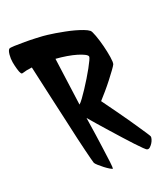

<svg xmlns="http://www.w3.org/2000/svg" viewBox="-194 -824 791 908"><g transform="rotate(-30 201.5 -370.5)"><path d="M383.8 -620.1Q388.7 -614.3 393.6 -586.9Q398.4 -559.6 400.9 -527.3Q403.3 -495.1 402.8 -466.8Q402.3 -438.5 397.5 -429.7Q393.6 -423.8 377.9 -408.7Q362.3 -393.6 341.8 -375Q321.3 -356.4 299.3 -338.4Q277.3 -320.3 260.7 -307.6Q268.6 -292 280.3 -267.1Q292 -242.2 305.7 -214.4Q319.3 -186.5 332.5 -157.2Q345.7 -127.9 356.4 -104Q367.2 -80.1 374 -64Q380.9 -47.9 380.9 -44.9Q380.9 -40 376.5 -31.2Q372.1 -22.5 365.2 -15.1Q358.4 -7.8 350.6 -2.9Q342.8 2 335.9 -1Q332 -2 321.3 -17.1Q310.5 -32.2 295.4 -55.2Q280.3 -78.1 262.2 -107.4Q244.1 -136.7 225.6 -166.5Q207 -196.3 190.4 -224.1Q173.8 -252 161.1 -273.4Q159.2 -171.9 156.7 -117.2Q154.3 -62.5 153.3 -37.1Q151.4 -6.8 149.4 -2.9Q146.5 -2.9 136.7 -11.2Q127 -19.5 116.2 -31.2Q105.5 -43 96.2 -54.7Q86.9 -66.4 85 -72.3Q83 -85 79.1 -145.5Q77.1 -171.9 75.2 -210.9Q73.2 -250 70.8 -305.7Q68.4 -361.3 64.5 -436.5Q60.5 -511.7 56.6 -609.4Q39.1 -610.4 28.3 -609.9Q17.6 -609.4 11.7 -608.4Q5.9 -607.4 2.9 -607.9Q0 -608.4 -2 -612.3Q-5.9 -620.1 -7.8 -639.2Q-9.8 -658.2 -9.8 -675.8Q-9.8 -695.3 -4.4 -714.8Q1 -734.4 8.8 -739.3Q12.7 -742.2 36.1 -738.8Q59.6 -735.4 87.9 -730.5Q116.2 -725.6 142.1 -719.7Q168 -713.9 175.8 -711.9Q182.6 -710 198.2 -705.6Q213.9 -701.2 234.4 -693.8Q254.9 -686.5 277.8 -677.7Q300.8 -668.9 321.3 -659.2Q341.8 -649.4 358.4 -639.6Q375 -629.9 383.8 -620.1ZM164.1 -344.7Q172.9 -349.6 187.5 -363.8Q202.1 -377.9 219.2 -396Q236.3 -414.1 253.9 -434.1Q271.5 -454.1 285.6 -471.7Q299.8 -489.3 308.6 -502Q317.4 -514.6 317.4 -518.6Q317.4 -525.4 305.2 -534.7Q293 -543.9 273.4 -553.7Q253.9 -563.5 227.5 -572.8Q201.2 -582 173.8 -588.9Z"/></g></svg>

Font: Jolly Lodger
Style: Regular
Weight: 400
Designer: Stuart Sandler
Foundry: Font Diner, Inc
Version: Version 1.000